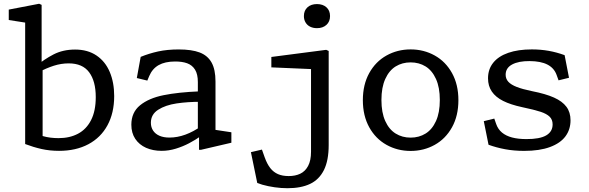

<svg xmlns="http://www.w3.org/2000/svg" viewBox="-20 -793 3140 1024"><path d="M114.2 -24.8V-700.5L140.2 -668.5L26.7 -686.2V-741.8L188.8 -773L202 -767V-432.7L207.3 -425.7V-33.8L144.2 -91.7Q173.2 -77.2 210 -66.8Q246.8 -56.3 292.5 -56.3Q351.8 -56.3 396.2 -79.9Q440.7 -103.5 465.7 -152.4Q490.7 -201.3 490.7 -275.2Q490.7 -360.2 455.4 -407.6Q420.2 -455 346.2 -455Q306.5 -455 267.2 -442.5Q227.8 -430 187.5 -408.3Q180.5 -404.3 173 -400L169.7 -438.2Q215.2 -476.8 265.6 -502.8Q316 -528.7 380.5 -528.7Q447.8 -528.7 494.8 -496.9Q541.7 -465.2 565.3 -409.2Q589 -353.2 589 -280.7Q589 -190.8 553.3 -125Q517.7 -59.2 451.3 -23.8Q385 11.5 295 11.5Q245.3 11.5 201.6 1.7Q157.8 -8.2 114.2 -24.8Z M1041.5 -74.7 1035.2 -86.5V-355.3Q1035.2 -397.3 1020.2 -421.5Q1005.2 -445.7 978.3 -455.5Q951.5 -465.3 912.7 -465Q859.7 -464.7 826.1 -445.7Q792.5 -426.7 775.8 -387.2L765.7 -363.2L709.7 -376.8L730.3 -489.7Q775 -508 823.8 -518.7Q872.5 -529.3 933.3 -529.3Q1002.3 -529.3 1044.8 -513.2Q1087.3 -497 1108.3 -459.7Q1129.3 -422.3 1129.3 -358.3V-77.3L1107 -103.7L1214 -87.5V-31.8L1051.8 6H1041.5ZM680.5 -127.7Q680.5 -193.5 726.9 -231.4Q773.3 -269.3 852 -285.3Q930.7 -301.3 1044.7 -305.8L1052.5 -250Q981.5 -250.3 921.9 -241.4Q862.3 -232.5 823.5 -207.6Q784.7 -182.7 784.7 -138.3Q784.7 -114.7 796.4 -96.7Q808.2 -78.7 830.3 -69Q852.5 -59.3 883.7 -59.3Q925.8 -59.3 968.6 -74.9Q1011.3 -90.5 1053.3 -120.2V-68.5Q1021.7 -46.5 988.6 -29.1Q955.5 -11.7 917.7 -0.1Q879.8 11.5 842.2 11.5Q795.5 11.5 758.8 -4.8Q722.2 -21.2 701.3 -52.6Q680.5 -84 680.5 -127.7Z M1378.8 192Q1373.5 190.5 1352 182.7L1318.2 18.5L1377 4.8L1392 47Q1404.8 82.3 1421.8 103.8Q1438.7 125.2 1462.5 135.6Q1486.3 146 1519.8 146Q1555 146 1581.3 133.5Q1607.7 121 1623.2 92.1Q1638.8 63.2 1638.8 16.2V-455.5L1665.7 -423.5L1427.2 -433.7V-489.2L1719.7 -527.2L1733 -521.2V-19.7Q1733 63 1707.6 113.9Q1682.2 164.8 1633.8 187.8Q1585.3 210.8 1513 210.8Q1480.2 210.8 1444.7 205.8Q1409.2 200.7 1378.8 192ZM1600.8 -707.3Q1600.8 -737 1620.1 -754.2Q1639.3 -771.3 1670.5 -771.3Q1701.7 -771.3 1720.9 -754.2Q1740.2 -737 1740.2 -707.3Q1740.2 -677.5 1720.9 -660.2Q1701.7 -642.8 1670.5 -642.8Q1650 -642.8 1634.2 -650.6Q1618.5 -658.3 1609.7 -673.1Q1600.8 -687.8 1600.8 -707.3Z M1915.2 -258.8Q1915.2 -341.7 1949.2 -403.2Q1983.3 -464.7 2041.6 -497.1Q2099.8 -529.5 2170 -529.5Q2240.2 -529.5 2298.4 -497.1Q2356.7 -464.7 2390.8 -403.2Q2424.8 -341.7 2424.8 -258.8Q2424.8 -175.8 2390.8 -114.3Q2356.7 -52.8 2298.4 -20.4Q2240.2 12 2170 12Q2099.8 12 2041.6 -20.4Q1983.3 -52.8 1949.2 -114.3Q1915.2 -175.8 1915.2 -258.8ZM2325.7 -259.7Q2325.7 -326.8 2305.2 -371.9Q2284.8 -417 2249.8 -438.7Q2214.7 -460.3 2170 -460.3Q2125.3 -460.3 2090.2 -438.7Q2055.2 -417 2034.8 -371.9Q2014.3 -326.8 2014.3 -259.7Q2014.3 -192.3 2034.8 -147.3Q2055.2 -102.3 2090.2 -80.7Q2125.3 -59 2170 -59Q2214.7 -59 2249.8 -80.7Q2284.8 -102.3 2305.2 -147.3Q2325.7 -192.3 2325.7 -259.7Z M2585.5 -21 2560.2 -146.8 2616.2 -160.5 2626.2 -131.8Q2636 -103.7 2657.3 -86Q2678.7 -68.3 2710.9 -59.8Q2743.2 -51.3 2786.7 -51.2Q2858.7 -50.8 2893 -70.9Q2927.3 -91 2927.3 -129.5Q2927.3 -155 2911.5 -170.5Q2895.7 -186 2863.3 -196.8Q2831 -207.5 2764.7 -221.5Q2703.3 -234.7 2663.3 -254.8Q2623.3 -275 2603.1 -304.7Q2582.8 -334.3 2582.8 -375.2Q2582.8 -424 2610.7 -458.6Q2638.5 -493.2 2690.9 -511.3Q2743.3 -529.5 2816.5 -529.5Q2863.2 -529.5 2906.1 -521.9Q2949 -514.3 2991.3 -498.8L3014.7 -378.2L2959 -364.5L2948.5 -393.5Q2935.3 -430.2 2899.8 -448.5Q2864.3 -466.8 2804.8 -467.2Q2745.8 -467.7 2711.3 -449.1Q2676.8 -430.5 2676.8 -394.5Q2676.8 -372.7 2691.2 -356.8Q2705.7 -341 2736.1 -329.2Q2766.5 -317.3 2817.7 -306.8Q2890.5 -292.5 2934.8 -272.6Q2979.2 -252.7 3001 -223.4Q3022.8 -194.2 3022.8 -151.3Q3022.8 -102.3 2995.7 -65.8Q2968.5 -29.2 2913.2 -8.8Q2857.8 11.7 2775.5 11.7Q2720.7 11.7 2674 2.9Q2627.3 -5.8 2585.5 -21Z"/></svg>

Font: Monaspace Xenon Var ExtraLight
Style: Regular
Weight: 200
Designer: Riley Cran and the Lettermatic Team
Version: Version 1.200 (Monaspace Xenon Var)